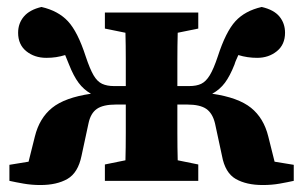

<svg xmlns="http://www.w3.org/2000/svg" viewBox="-20 -519 870 551"><path d="M823 0Q805 4 782.5 8Q760 12 734 12Q687 12 656.5 -5.5Q626 -23 617 -72L597 -165Q590 -194 572 -206.5Q554 -219 517 -219H489Q489 -180 489 -137.5Q489 -95 490 -59L549 -47V0H281V-47L340 -59Q341 -95 341 -137.5Q341 -180 341 -219H313Q276 -219 258 -206.5Q240 -194 234 -165L214 -72Q204 -23 173.5 -5.5Q143 12 96 12Q71 12 48 8Q25 4 7 0V-46L62 -55L80 -127Q93 -180 129.5 -209.5Q166 -239 241 -250Q220 -262 205.5 -281.5Q191 -301 178 -334Q175 -341 172.5 -347.5Q170 -354 167 -361Q154 -357 141 -355Q128 -353 113 -353Q79 -353 55.5 -372Q32 -391 32 -425Q32 -452 48.5 -471.5Q65 -491 99 -499Q147 -488 175 -458Q203 -428 226 -357Q238 -321 248.5 -303Q259 -285 273 -278.5Q287 -272 307 -272H341Q341 -307 341 -348Q341 -389 340 -425L281 -437V-483H549V-437L490 -425Q489 -388 489 -346Q489 -304 489 -272H523Q544 -272 557.5 -278.5Q571 -285 582 -303Q593 -321 605 -357Q628 -428 655.5 -458Q683 -488 731 -499Q766 -491 782 -471.5Q798 -452 798 -425Q798 -391 774.5 -372Q751 -353 718 -353Q690 -353 664 -361Q661 -354 658 -347.5Q655 -341 653 -334Q640 -301 625.5 -281.5Q611 -262 589 -250Q664 -239 700.5 -209.5Q737 -180 750 -127L768 -55L823 -46Z"/></svg>

Font: Source Serif 4
Style: Bold
Weight: 700
Designer: Frank Grießhammer
Foundry: Adobe
Version: Version 4.005;hotconv 1.1.0;makeotfexe 2.6.0